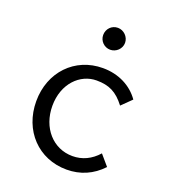

<svg xmlns="http://www.w3.org/2000/svg" viewBox="-125 -747 749 849"><g transform="rotate(20 250.0 -322.5)"><path d="M285 -553C313 -553 337 -576 337 -604C337 -632 313 -656 285 -656C256 -656 234 -633 234 -604C234 -576 257 -553 285 -553ZM285 11C349 11 405 -13 450 -61L408 -110C375 -73 335 -54 289 -54C197 -54 130 -130 130 -233C130 -338 199 -405 276 -405C335 -405 372 -387 411 -336L457 -381C420 -434 358 -466 284 -466C152 -466 56 -365 56 -228C56 -90 152 11 285 11Z"/></g></svg>

Font: Inconsolata Thin
Style: Regular
Weight: 100
Monospace: yes
Designer: Raph Levien, Cyreal, Brenton Simpson
Foundry: Raph Levien, Cyreal, Google
Version: Version 3.100